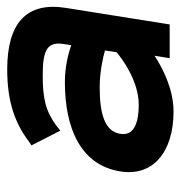

<svg xmlns="http://www.w3.org/2000/svg" viewBox="-4 -498 513 546"><g transform="rotate(-90 253.0 -225.5)"><path d="M208 11C272 11 332 -20 367 -43L360 0H456L503 -295C521 -407 460 -462 328 -462C233 -462 173 -438 124 -401L112 -393L154 -311L169 -323C211 -353 245 -361 312 -361C386 -361 408 -347 400 -299L397 -280C374 -288 336 -298 292 -298C164 -298 56 -255 38 -140C23 -47 94 11 208 11ZM277 -199C320 -199 361 -190 382 -184L377 -151C361 -137 296 -88 228 -88C169 -88 139 -105 145 -141C152 -185 203 -199 277 -199Z"/></g></svg>

Font: Charger Pro
Style: BlkExtObl
Weight: 900
Designer: Jasper
Foundry: Cannot Into Space Fonts
Version: Version 1.09